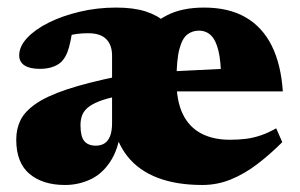

<svg xmlns="http://www.w3.org/2000/svg" viewBox="-20 -486 812 520"><path d="M219 -396Q202.5 -396 188.8 -394.2Q175 -392.5 165 -389L180 -430Q175.5 -396 171.2 -376Q167 -356 162.5 -344.5Q158 -333 152 -325.5Q144 -313.5 127.2 -306.5Q110.5 -299.5 88 -299.5Q60.5 -299.5 46.2 -309Q32 -318.5 32 -336Q32 -360 53.2 -383Q74.5 -406 111.5 -424.5Q148.5 -443 195.8 -454.2Q243 -465.5 294.5 -465.5Q342 -465.5 374.5 -455Q407 -444.5 426.2 -426.5Q445.5 -408.5 454 -386H366Q389 -421.5 430.2 -443.5Q471.5 -465.5 532.5 -465.5Q599.5 -465.5 645 -439.2Q690.5 -413 715.8 -362.5Q741 -312 746 -238.5H410.5V-291L663.5 -303.5L579 -271.5Q578.5 -319 571.8 -347.8Q565 -376.5 551.8 -389.8Q538.5 -403 518.5 -403Q501 -403 487.2 -392.5Q473.5 -382 465.8 -352.8Q458 -323.5 458 -266.5Q458 -212.5 475 -177.2Q492 -142 524.5 -124.8Q557 -107.5 602.5 -107.5Q627 -107.5 647.5 -110.2Q668 -113 687.5 -119.8Q707 -126.5 728 -138.5L744.5 -101Q711.5 -68 676.8 -41.5Q642 -15 605.2 0Q568.5 15 528 15Q458 15 407 -4.5Q356 -24 325.5 -62.2Q295 -100.5 285 -156H309.5Q305 -92.5 282.8 -55Q260.5 -17.5 227.2 -1.2Q194 15 156 15Q96 15 60 -15Q24 -45 24 -108Q24 -137 35.5 -160.5Q47 -184 76.8 -204.8Q106.5 -225.5 161 -243.8Q215.5 -262 301 -279.5V-226Q268 -219.5 247.5 -211.2Q227 -203 216.2 -193.2Q205.5 -183.5 201.8 -172Q198 -160.5 198 -147Q198 -116.5 208.2 -104Q218.5 -91.5 239.5 -91.5Q253 -91.5 262.8 -97.5Q272.5 -103.5 278 -117Q283.5 -130.5 283.5 -153V-335.5Q283.5 -364 267.8 -380Q252 -396 219 -396Z"/></svg>

Font: Newsreader 16pt 16pt ExtraBold
Style: Regular
Weight: 800
Version: Version 1.003